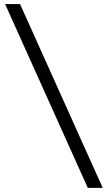

<svg xmlns="http://www.w3.org/2000/svg" viewBox="-20 -801 528 941"><path d="M410.2 119.6 4.9 -781.2H78.1L483.4 119.6Z"/></svg>

Font: Andika Compact
Style: Regular
Weight: 400
Designer: Victor Gaultney, Annie Olsen, Julie Remington, Don Collingsworth, Eric Hays, Becca Hirsbrunner
Foundry: SIL International
Version: Version 5.000 ; LnSpcTght